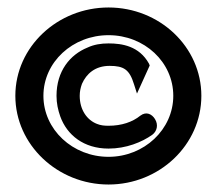

<svg xmlns="http://www.w3.org/2000/svg" viewBox="-20 -482 579 513"><path d="M21 -226C21 -95 134 11 270 11C406 11 518 -95 518 -226C518 -357 406 -462 270 -462C134 -462 21 -357 21 -226ZM96 -226C96 -316 174 -388 270 -388C366 -388 443 -316 443 -226C443 -136 365 -63 270 -63C174 -63 96 -136 96 -226ZM131 -226C131 -206 135 -188 141 -171C159 -121 204 -85 270 -85C317 -85 359 -102 387 -122C399 -131 404 -148 394 -164C386 -177 371 -185 355 -173C334 -156 305 -146 270 -146C258 -146 249 -147 239 -151C213 -161 193 -188 193 -226C193 -237 195 -247 199 -258C211 -285 234 -306 273 -306C311 -306 326 -296 338 -257L346 -232L380 -307L378 -312C352 -359 306 -366 270 -366C250 -366 231 -363 214 -355C167 -336 131 -292 131 -226Z"/></svg>

Font: Charger Pro
Style: ExBd
Weight: 400
Designer: Jasper
Foundry: Cannot Into Space Fonts
Version: Version 1.09